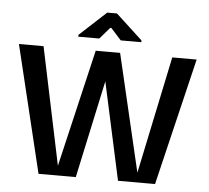

<svg xmlns="http://www.w3.org/2000/svg" viewBox="-52 -791 924 847"><g transform="rotate(5 410.0 -367.5)"><path d="M353 -563H461L407 -432L314 0H149L13 -563H122L231 -43ZM692 -563H800L665 0H501L407 -432L352 -563H461L583 -43ZM271 -618V-626L389 -735H432L550 -626V-618H459L413 -669H408L364 -618Z"/></g></svg>

Font: Darker Grotesque Light
Style: Bold
Weight: 700
Version: Version 1.000;gftools[0.9.28]